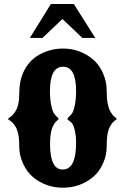

<svg xmlns="http://www.w3.org/2000/svg" viewBox="-20 -875 604 929"><path d="M284.7 33.2Q201.7 33.2 139.6 -18.1Q109.9 -43 91.6 -83.5Q73.2 -124 73.2 -164.1Q73.2 -204.6 67.9 -228Q62.5 -251.5 54.2 -263.7Q41 -283.7 29.8 -290.5Q18.6 -297.4 18.6 -299.3Q18.6 -301.3 30.8 -309.8Q43 -318.4 53.7 -335Q73.2 -363.8 73.2 -422.4Q73.2 -481 91.3 -521.5Q117.2 -581.1 170.4 -610.6Q223.6 -640.1 284.7 -640.1Q366.7 -640.1 429.7 -587.9Q460 -562.5 478 -521.5Q496.1 -480.5 496.1 -439Q496.1 -397.5 501.2 -373Q506.3 -348.6 513.7 -335.9Q523.4 -318.4 534.2 -309.8Q544.9 -301.3 544.9 -298.8L536.6 -292.5Q527.3 -284.7 522.9 -279.3Q516.6 -271.5 510.7 -259.3Q503.4 -246.1 499.8 -224.1Q496.1 -202.1 496.1 -163.1Q496.1 -123.5 478 -83.3Q460 -43 429.7 -18.1Q367.2 33.2 284.7 33.2ZM283.2 -54.7Q348.1 -54.7 348.1 -183.1Q348.1 -216.8 342.5 -241.9Q336.9 -267.1 330.1 -276.4Q323.7 -284.7 315.9 -290Q308.1 -295.4 305.7 -298.8Q305.7 -301.8 312.5 -308.3Q319.3 -314.9 327.1 -324.2Q335.9 -335.4 342 -365.7Q348.1 -396 348.1 -435.1Q348.1 -552.2 285.2 -552.2Q221.7 -552.2 221.7 -435.1Q221.7 -395.5 227.8 -365.5Q233.9 -335.4 242.7 -324.2Q250 -314.9 256.8 -308.6Q263.7 -302.2 263.7 -299.8Q263.7 -297.4 254.9 -290.5Q246.1 -283.7 237.3 -266.6Q222.2 -238.3 222.2 -178.2Q222.2 -54.7 283.2 -54.7ZM124.5 -691.4 226.1 -855.5H337.4L440.9 -691.4H378.4L282.2 -783.2L185.5 -691.4Z"/></svg>

Font: Sancreek
Style: Regular
Weight: 400
Designer: Vernon Adams
Foundry: Vernon Adams
Version: Version 1.100; ttfautohint (v1.8.4.7-5d5b)